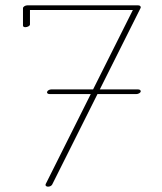

<svg xmlns="http://www.w3.org/2000/svg" viewBox="-20 -697 611 726"><path d="M512.2 -352.1C512.2 -356 507.8 -358.9 502 -358.9H357.4L511.7 -667C512.2 -668 512.2 -668.5 512.2 -669.4C512.2 -672.9 509.3 -676.8 502.4 -676.8H83C76.2 -676.8 66.9 -671.9 66.9 -666V-600.6C66.9 -596 70.8 -594.2 75.7 -594.2C83.4 -594.2 93.3 -598.8 93.3 -604.5V-659.2H482.4L332 -358.9H173.8C167 -358.9 160.2 -355 158.2 -350.1C156.2 -345.2 160.6 -341.3 167.5 -341.3H323.2L152.8 -1C150.4 3.9 153.8 8.3 160.6 8.8H162.1C168.5 8.8 174.8 5.4 177.2 1L348.6 -341.3H495.6C502.4 -341.3 512.2 -345.7 512.2 -352.1Z"/></svg>

Font: WireWyrm
Style: Light
Weight: 200
Version: Version 001.000